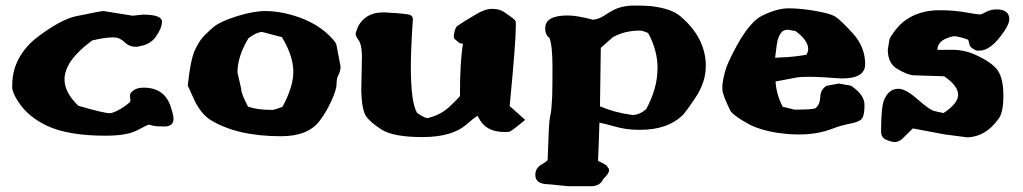

<svg xmlns="http://www.w3.org/2000/svg" viewBox="-20 -470 3639 683"><path d="M348.6 -430.7 451.7 -414.1 487.3 -418H488.8Q556.2 -418 556.2 -392.6Q556.2 -371.1 535.4 -340.8Q514.6 -310.5 473.6 -305.2L471.2 -303.7H462.9Q439.5 -303.7 422.6 -320.3Q405.8 -336.9 384.8 -336.9H378.9Q354.5 -336.9 308.1 -326.2Q209.5 -253.9 209.5 -187.5Q209.5 -140.6 258.8 -93.8Q348.6 -67.4 370.6 -67.4Q371.1 -67.4 371.6 -67.4Q374.5 -67.4 376 -67.9Q409.7 -78.1 441.4 -106L444.3 -113.3Q442.4 -120.6 442.4 -130.4Q442.4 -140.1 455.8 -149.2Q469.2 -158.2 489.7 -158.2H491.2Q564.5 -158.2 586.9 -91.8Q597.2 -61 597.2 -47.4Q597.2 -20 564.9 -20Q532.7 -20 522 -23.4Q514.2 -25.9 509.3 -26.4Q507.8 -26.4 506.8 -25.9Q502.4 -24.4 466.8 -5.9Q431.2 12.7 354.5 12.7Q224.1 12.7 148.4 -22Q79.6 -54.2 44.4 -108.9Q23.4 -141.1 23.4 -160.4Q23.4 -179.7 25.1 -193.4Q26.9 -207 30.3 -220Q33.7 -232.9 39.1 -245.4Q44.4 -257.8 51.3 -269.5Q58.1 -281.2 66.9 -292.5Q84 -314.5 107.9 -334Q194.8 -400.4 249.5 -412.1Q338.4 -430.7 348.6 -430.7Z M1023.4 -219.7Q1021.5 -273.9 982.9 -337.9L912.1 -356.4Q892.1 -355.5 863.8 -334Q824.7 -268.6 824.7 -212.9L837.9 -154.3V-153.8Q837.9 -136.7 862.3 -90.8Q894 -79.1 945.8 -79.1H949.7Q955.6 -79.1 984.9 -89.8Q1023.4 -161.6 1023.4 -213.9Q1023.4 -214.4 1023.4 -215.3ZM647.9 -165.5Q657.7 -259.8 674.3 -293.9Q690.9 -328.1 707.5 -344.2Q724.1 -360.4 730.2 -365.7Q736.3 -371.1 741.7 -375.5Q765.6 -394.5 823.7 -412.6Q881.8 -430.7 925.3 -430.7Q968.8 -430.7 1018.6 -416.5Q1113.3 -389.6 1166 -328.1Q1173.3 -319.8 1176.3 -312.5L1191.4 -234.4V-233.4Q1191.4 -216.8 1184.3 -204.3Q1177.2 -191.9 1177.2 -171.1Q1177.2 -150.4 1157.5 -108.2Q1137.7 -65.9 1116.2 -39.1Q1075.2 14.6 979.5 14.6Q821.8 14.6 727.1 -44.4Q697.3 -63.5 673.8 -108.9Z M1448.7 -401.4Q1441.9 -302.2 1441.4 -235.4Q1441.4 -105.5 1463.4 -68.8Q1489.3 -50.3 1501 -49.8Q1547.9 -61 1579.3 -90.8Q1610.8 -120.6 1616.2 -128.4V-129.9Q1616.2 -251.5 1627 -314.5Q1624.5 -314.9 1621.6 -315.2Q1618.7 -315.4 1617.2 -315.9Q1615.7 -316.4 1614.5 -317.1Q1613.3 -317.9 1611.3 -319.6Q1609.4 -321.3 1607.9 -322.5Q1606.4 -323.7 1603.5 -326.2Q1600.6 -328.6 1598.1 -330.6Q1594.2 -333.5 1594.2 -338.6Q1594.2 -343.8 1594.7 -346.2Q1598.1 -371.6 1607.9 -378.4Q1626.5 -391.1 1631.8 -394Q1637.2 -397 1670.9 -417.7Q1704.6 -438.5 1730.5 -438.5Q1757.3 -438.5 1774.4 -426.5Q1791.5 -414.6 1796.6 -410.9Q1801.8 -407.2 1804.2 -405.3Q1806.6 -403.3 1809.6 -400.4Q1814.5 -396 1814.9 -391.1V-375.5Q1814.9 -318.8 1793 -92.8L1848.1 -43.5Q1797.9 -1.5 1790 -1Q1782.2 -0.5 1773.9 -0.5Q1708.5 -0.5 1683.6 -49.3Q1681.2 -54.7 1678.7 -58.1Q1662.6 -47.9 1639.6 -27.3Q1587.9 17.6 1483.2 17.6Q1378.4 17.6 1336.7 -9.5Q1294.9 -36.6 1281.2 -58.1Q1267.6 -79.6 1265.1 -145L1267.6 -271.5Q1266.6 -312.5 1255.9 -326.7Q1245.1 -340.8 1245.1 -350.6V-351.6L1253.9 -376.5Q1281.7 -425.8 1341.3 -425.8H1349.1Q1429.7 -421.4 1439.2 -416.7Q1448.7 -412.1 1448.7 -401.9Z M1999 -415Q2032.2 -415 2089.4 -399.9Q2109.4 -401.4 2129.9 -414.8Q2150.4 -428.2 2159.2 -432.6Q2191.4 -450.2 2235.4 -450.2Q2279.3 -450.2 2296.4 -448.2Q2368.7 -439.5 2400.4 -412.1Q2487.3 -338.4 2490.7 -242.2V-234.9Q2490.7 -178.2 2454.8 -124Q2418.9 -69.8 2405.8 -57.6Q2351.6 -8.3 2259.3 -8.3H2245.6Q2204.6 -9.3 2168.7 -19.5Q2132.8 -29.8 2112.3 -33.7Q2110.4 34.7 2107.4 102.1Q2131.3 113.3 2137.2 118.2L2146.5 131.8V135.7Q2146.5 147.9 2126 166.5Q2114.7 192.4 2082 192.4H2001.5L1933.1 185.5H1932.6Q1884.3 185.5 1884.3 152.3V151.4Q1884.3 127.4 1908.7 113.8Q1927.7 103 1928.2 97.7Q1932.1 -32.7 1936 -50.5Q1939.9 -68.4 1940.9 -77.6Q1941.9 -86.9 1942.6 -99.6Q1943.4 -112.3 1944.3 -127.4Q1945.3 -158.7 1945.3 -232.9Q1945.3 -307.1 1934.6 -335Q1920.4 -345.2 1919.4 -366.7V-369.1Q1919.4 -415 1999 -415ZM2285.6 -352.5Q2265.6 -361.3 2256.1 -361.3Q2246.6 -361.3 2238.3 -360.6Q2230 -359.9 2221.7 -358.6Q2213.4 -357.4 2205.3 -355.5Q2197.3 -353.5 2189.9 -351.1Q2174.8 -345.7 2160.2 -337.9L2117.2 -299.8L2114.3 -91.8Q2165 -69.8 2228.5 -61Q2229 -61 2229.5 -61Q2253.9 -61 2278.8 -81.5Q2318.8 -157.2 2318.8 -224.1Q2318.8 -224.6 2319.3 -225.1Q2319.3 -291.5 2285.6 -352.5Z M2737.3 -264.6Q2759.8 -266.1 2763.7 -266.1Q2767.6 -266.1 2771 -266.4Q2774.4 -266.6 2779.3 -266.6Q2808.6 -268.6 2848.1 -274.9Q2855 -286.1 2855 -294.9Q2855 -303.7 2852.1 -311.3Q2849.1 -318.8 2843.8 -326.7Q2832.5 -342.8 2809.6 -359.9Q2799.8 -360.8 2788.1 -363.3Q2784.7 -364.3 2781.2 -364.3Q2772.9 -364.3 2764.6 -359.4H2764.2Q2747.6 -343.8 2743.2 -311.3Q2738.8 -278.8 2737.3 -264.6ZM3057.6 -241.7Q3057.6 -190.9 2975.1 -190.9Q2974.1 -190.9 2972.7 -190.9Q2897.5 -196.8 2856 -196.8Q2829.6 -196.8 2816.4 -194.8Q2783.7 -188.5 2772 -186.3Q2760.3 -184.1 2752 -182.6Q2743.7 -181.2 2738.8 -180.2Q2741.7 -134.3 2764.2 -90.3L2805.7 -80.1H2814.9Q2875 -80.1 2881.8 -85.9Q2897 -98.6 2897.9 -125Q2898.9 -151.4 2919.9 -164.6L2963.9 -172.9L3007.8 -165L3008.8 -164.1Q3055.2 -132.3 3055.2 -97.7V-96.7Q3055.2 -63 3047.9 -50.3Q3040.5 -38.1 3013.2 -32.2Q2967.3 -22.9 2945.3 -13.7Q2890.1 8.3 2823.7 8.3Q2822.3 8.3 2820.8 8.3Q2783.7 8.3 2742.7 2Q2678.7 -8.3 2637 -32Q2595.2 -55.7 2579.6 -73.2Q2549.8 -133.3 2549.8 -151.9V-168.9Q2555.7 -215.8 2572.8 -252Q2635.3 -385.7 2689.2 -413.1Q2743.2 -440.4 2785.4 -440.4Q2827.6 -440.4 2880.4 -431.2Q2933.1 -421.9 2950.7 -411.4Q2968.3 -400.9 3012.9 -352.3Q3057.6 -303.7 3057.6 -241.7Z M3525.4 -436.5Q3570.3 -436.5 3570.3 -401.4Q3570.3 -385.3 3551.3 -357.4Q3505.4 -290 3465.3 -290H3454.1Q3431.6 -298.8 3428.7 -311.8Q3425.8 -324.7 3424.3 -328.6Q3392.1 -340.3 3373.5 -341.3Q3314.9 -330.1 3314.5 -292.5H3318.4Q3327.1 -293 3367.9 -293Q3408.7 -293 3445.8 -276.9Q3506.3 -250 3527.8 -221.4Q3549.3 -192.9 3549.3 -129.4Q3549.3 -65.9 3529.8 -44.4Q3485.4 16.6 3420.9 18.6L3338.4 7.8L3227.1 -13.2L3187.5 25.9Q3175.3 35.2 3163.3 35.2Q3151.4 35.2 3132.8 27.3Q3114.3 19.5 3114.3 -2.4Q3114.3 -87.4 3124.5 -113.3Q3140.6 -153.8 3175.8 -154.3Q3201.2 -154.3 3243.4 -117.4Q3285.6 -80.6 3300 -76.2Q3314.5 -71.8 3336.4 -67.9Q3388.2 -101.6 3388.2 -132.8Q3388.2 -132.8 3388.2 -133.3Q3388.2 -165 3338.4 -198.7L3231 -202.1H3229Q3207 -204.1 3172.6 -224.4Q3138.2 -244.6 3138.2 -292.5V-293.5L3144 -329.6Q3148.4 -342.3 3170.2 -369.1Q3191.9 -396 3225.1 -412.6Q3268.6 -433.6 3321 -433.6Q3373.5 -433.6 3415.5 -426Q3457.5 -418.5 3466.3 -418.5H3467.3Q3472.7 -419.4 3488.5 -428Q3504.4 -436.5 3525.4 -436.5Z"/></svg>

Font: Drukaatie burti
Style: Heavy
Weight: 800
Version: Version 0.14